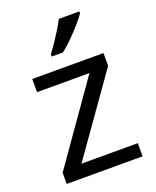

<svg xmlns="http://www.w3.org/2000/svg" viewBox="-142 -849 755 932"><g transform="rotate(-20 235.0 -383.0)"><path d="M431 0H39V-58L327 -468H56V-536H424V-470L140 -68H431ZM383 -756Q371 -738 346 -709.5Q321 -681 292.5 -652.5Q264 -624 240 -606H182V-618Q197 -637 214.5 -663Q232 -689 249 -716.5Q266 -744 277 -766H383Z"/></g></svg>

Font: Noto Sans Medefaidrin
Style: Regular
Weight: 400
Designer: Dalton Maag Ltd
Foundry: Dalton Maag Ltd
Version: Version 1.002; ttfautohint (v1.8.4.7-5d5b)